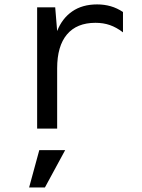

<svg xmlns="http://www.w3.org/2000/svg" viewBox="-20 -580 642 866"><path d="M147.5 -546.9H229L237.8 -439.9Q259.8 -496.6 305.4 -528.3Q351.1 -560.1 418 -560.1Q450.7 -560.1 479.5 -551.8Q508.3 -543.5 534.7 -525.9V-434.1Q505.4 -456.5 475.8 -466.8Q446.3 -477.1 410.6 -477.1Q326.2 -477.1 282 -424.6Q237.8 -372.1 237.8 -272V0H147.5ZM157.2 97.2H273.9L182.6 265.6H111.3Z"/></svg>

Font: Hack
Style: Regular
Weight: 400
Monospace: yes
Designer: Christopher Simpkins
Foundry: Christopher Simpkins
Version: Version 2.019; ttfautohint (v1.4.1) -l 4 -r 80 -G 350 -x 0 -